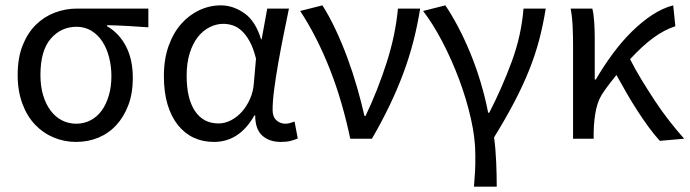

<svg xmlns="http://www.w3.org/2000/svg" viewBox="-20 -518 2575 717"><path d="M264 12Q220 12 180.5 -4.5Q141 -21 111 -52.5Q81 -84 63.5 -131Q46 -178 46 -238Q46 -302 64.5 -348.5Q83 -395 114 -425.5Q145 -456 185 -471Q225 -486 268 -486H534V-416Q492 -419 457 -421Q422 -423 380 -424V-420Q425 -394 450.5 -345Q476 -296 476 -227Q476 -170 459.5 -126Q443 -82 414.5 -51Q386 -20 347.5 -4Q309 12 264 12ZM265 -56Q293 -56 317.5 -68.5Q342 -81 359 -104Q376 -127 386 -160Q396 -193 396 -234Q396 -270 387.5 -303.5Q379 -337 362.5 -362.5Q346 -388 321.5 -403Q297 -418 266 -418Q208 -418 169.5 -373.5Q131 -329 131 -238Q131 -196 141 -162.5Q151 -129 169 -105Q187 -81 211.5 -68.5Q236 -56 265 -56Z M779 12Q737 12 703 -4Q669 -20 644 -51.5Q619 -83 605.5 -128.5Q592 -174 592 -234Q592 -297 609.5 -346Q627 -395 656.5 -428.5Q686 -462 724.5 -480Q763 -498 805 -498Q850 -498 892 -469Q934 -440 955 -371H957L978 -486H1059Q1049 -438 1038.5 -385.5Q1028 -333 1019 -282Q1010 -231 1004 -185.5Q998 -140 998 -107Q998 -82 1012 -69Q1026 -56 1046 -56Q1054 -56 1063 -58.5Q1072 -61 1080 -64L1092 -1Q1081 4 1066 8Q1051 12 1029 12Q985 12 959 -12Q933 -36 933 -87H930Q874 12 779 12ZM796 -57Q820 -57 843 -69Q866 -81 884 -101.5Q902 -122 914 -149.5Q926 -177 928 -208L936 -299Q926 -339 912 -364Q898 -389 882 -403.5Q866 -418 848.5 -423.5Q831 -429 814 -429Q788 -429 763 -416.5Q738 -404 719 -380Q700 -356 688.5 -319.5Q677 -283 677 -235Q677 -150 708 -103.5Q739 -57 796 -57Z M1288 0Q1274 -67 1255 -132.5Q1236 -198 1212 -259Q1188 -320 1160 -375Q1132 -430 1101 -477L1184 -498Q1209 -459 1233 -408Q1257 -357 1277.5 -301.5Q1298 -246 1314 -190Q1330 -134 1341 -85H1345Q1390 -179 1423.5 -283Q1457 -387 1466 -486H1549Q1539 -423 1523.5 -363Q1508 -303 1486 -244Q1464 -185 1435 -124.5Q1406 -64 1369 0Z M1750 179Q1751 163 1752 149.5Q1753 136 1754 122.5Q1755 109 1755 93.5Q1755 78 1755 58Q1755 -2 1738.5 -75Q1722 -148 1694.5 -221.5Q1667 -295 1632 -362Q1597 -429 1560 -477L1643 -498Q1665 -466 1689 -421Q1713 -376 1735 -323Q1757 -270 1774.5 -212Q1792 -154 1803 -97H1807Q1854 -188 1890.5 -286.5Q1927 -385 1935 -486H2018Q2008 -424 1993.5 -369Q1979 -314 1956.5 -257.5Q1934 -201 1902 -139.5Q1870 -78 1825 -5Q1831 39 1833 88Q1835 137 1835 179Z M2444 8Q2424 -14 2403 -42.5Q2382 -71 2361 -103.5Q2340 -136 2320 -170.5Q2300 -205 2282 -238Q2271 -224 2259.5 -209.5Q2248 -195 2237 -179Q2215 -150 2206.5 -111.5Q2198 -73 2197 -25V0H2120V-353Q2120 -382 2118.5 -418Q2117 -454 2111 -486H2192Q2197 -466 2199 -435.5Q2201 -405 2201 -373V-221H2205Q2234 -271 2268 -317Q2302 -363 2339.5 -400Q2377 -437 2416 -462.5Q2455 -488 2494 -498L2502 -420Q2461 -407 2419.5 -376.5Q2378 -346 2333 -297Q2351 -261 2375 -221.5Q2399 -182 2425 -142.5Q2451 -103 2479.5 -66.5Q2508 -30 2535 0Z"/></svg>

Font: CV Source Sans
Style: Regular
Weight: 400
Designer: Paul D. Hunt
Foundry: Adobe Systems Incorporated
Version: Version 3.001